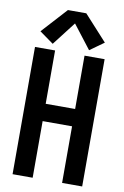

<svg xmlns="http://www.w3.org/2000/svg" viewBox="-104 -1033 708 1092"><g transform="rotate(10 250.0 -487.0)"><path d="M49 0H165V-327H335V0H451V-735H335V-427H165V-735H49ZM145 -770 250 -906 355 -770 436 -828 303 -974H197L64 -828Z"/></g></svg>

Font: Iosevka SS09
Style: Bold
Weight: 700
Monospace: yes
Designer: Belleve Invis
Foundry: Belleve Invis
Version: Version 5.2.1; ttfautohint (v1.8.3)